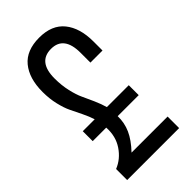

<svg xmlns="http://www.w3.org/2000/svg" viewBox="-221 -770 833 833"><g transform="rotate(-45 195.5 -353.5)"><path d="M33.2 0V-67.9Q77.1 -85.4 105.2 -127.2Q133.3 -168.9 129.9 -225.1H46.9V-286.1H120.1Q112.8 -309.6 98.1 -339.8Q83.5 -370.1 72.5 -392.3Q61.5 -414.6 52.7 -451.2Q43.9 -487.8 43.9 -529.8Q43.9 -612.8 82.8 -659.9Q121.6 -707 200.2 -707Q277.8 -707 316.4 -659.2Q355 -611.3 355 -528.8V-473.1H280.8V-533.2Q280.8 -636.2 202.1 -636.2Q122.1 -636.2 122.1 -534.2Q122.1 -492.2 130.6 -455.1Q139.2 -418 149.9 -395.5Q160.6 -373 174.3 -342Q188 -311 194.8 -286.1H329.1V-225.1H200.2Q201.2 -183.6 184.8 -147Q168.5 -110.4 130.9 -70.8H352.1V0Z"/></g></svg>

Font: Bebas Neue Regular
Style: Regular
Weight: 400
Designer: Ryoichi Tsunekawa
Foundry: Ryoichi Tsunekawa
Version: Version 001.003